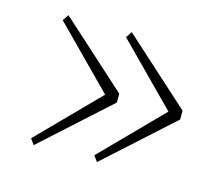

<svg xmlns="http://www.w3.org/2000/svg" viewBox="-66 -564 621 545"><g transform="rotate(15 245.0 -292.0)"><path d="M61 -118 232 -292 61 -465 73 -483 270 -305V-279L73 -101ZM247 -118 418 -292 247 -465 259 -483 456 -305V-279L259 -101Z"/></g></svg>

Font: IBM Plex Serif ExtraLight
Style: Regular
Weight: 200
Designer: Mike Abbink, Paul van der Laan, Pieter van Rosmalen
Foundry: Bold Monday
Version: Version 2.5